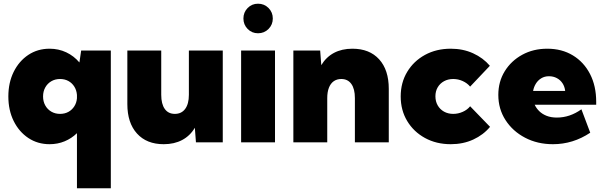

<svg xmlns="http://www.w3.org/2000/svg" viewBox="-20 -757 3215 1021"><path d="M569.3 244.1H389.2V-48.8Q360.8 -21 323.7 -5.6Q286.6 9.8 243.7 9.8Q180.2 9.8 130.6 -23.2Q81.1 -56.2 52.7 -113.5Q24.4 -170.9 24.4 -244.1Q24.4 -317.4 52.7 -374.8Q81.1 -432.1 130.6 -465.1Q180.2 -498 243.7 -498Q291.5 -498 332.3 -478.8Q373 -459.5 402.3 -424.8L411.6 -488.3H569.3ZM299.3 -151.4Q324.2 -151.4 343.8 -162.1Q363.3 -172.9 375.2 -191.7Q387.2 -210.4 389.2 -234.4V-252.4Q387.2 -277.3 375.2 -296.4Q363.3 -315.4 343.8 -326.2Q324.2 -336.9 299.3 -336.9Q273.4 -336.9 252.9 -325Q232.4 -313 220.7 -292Q209 -271 209 -244.1Q209 -217.3 220.7 -196.3Q232.4 -175.3 252.9 -163.3Q273.4 -151.4 299.3 -151.4Z M1164.6 0H1022L1016.1 -77.6Q990.7 -34.7 948.7 -12.5Q906.7 9.8 850.6 9.8Q759.8 9.8 708.5 -46.9Q657.2 -103.5 657.2 -203.6V-488.3H837.4V-252.9Q837.4 -204.1 856.2 -177.7Q875 -151.4 909.7 -151.4Q945.3 -151.4 964.8 -178Q984.4 -204.6 984.4 -252.9V-488.3H1164.6Z M1352.1 -580.1Q1319.3 -580.1 1296.9 -603Q1274.4 -626 1274.4 -658.7Q1274.4 -691.4 1296.9 -714.4Q1319.3 -737.3 1352.1 -737.3Q1385.3 -737.3 1408 -714.4Q1430.7 -691.4 1430.7 -658.7Q1430.7 -626 1408 -603Q1385.3 -580.1 1352.1 -580.1ZM1442.4 0H1262.2V-488.3H1442.4Z M2047.4 0H1867.2V-235.4Q1867.2 -284.2 1848.4 -310.5Q1829.6 -336.9 1794.9 -336.9Q1771.5 -336.9 1754.6 -325Q1737.8 -313 1729 -290.3Q1720.2 -267.6 1720.2 -235.4V0H1540V-488.3H1682.6L1688.5 -410.6Q1714.4 -453.6 1756.1 -475.8Q1797.9 -498 1854 -498Q1944.8 -498 1996.1 -441.7Q2047.4 -385.3 2047.4 -284.7Z M2585.9 -82.5Q2550.3 -39.6 2496.6 -14.9Q2442.9 9.8 2377 9.8Q2300.3 9.8 2240 -23.2Q2179.7 -56.2 2145.3 -113.5Q2110.8 -170.9 2110.8 -244.1Q2110.8 -317.4 2145.3 -374.8Q2179.7 -432.1 2240 -465.1Q2300.3 -498 2377 -498Q2442.4 -498 2495.8 -473.6Q2549.3 -449.2 2585 -407.2L2480 -296.4Q2464.8 -314.9 2440.7 -325.9Q2416.5 -336.9 2390.1 -336.9Q2362.8 -336.9 2341.3 -325.2Q2319.8 -313.5 2307.6 -292.7Q2295.4 -272 2295.4 -245.1Q2295.4 -217.8 2307.6 -196.5Q2319.8 -175.3 2341.3 -163.3Q2362.8 -151.4 2390.1 -151.4Q2416.5 -151.4 2440.9 -162.4Q2465.3 -173.3 2480 -191.9Z M3118.7 -51.3Q3027.3 9.8 2920.4 9.8Q2837.9 9.8 2772.2 -24.7Q2706.5 -59.1 2668.2 -118.4Q2629.9 -177.7 2629.9 -252.4Q2629.9 -322.8 2664.1 -378.2Q2698.2 -433.6 2757.1 -465.8Q2815.9 -498 2890.1 -498Q2967.8 -498 3026.4 -462.4Q3085 -426.8 3117.7 -363.3Q3150.4 -299.8 3150.4 -215.8V-200.2H2823.2Q2832 -181.2 2847.7 -165.8Q2863.3 -150.4 2886.7 -141.1Q2910.2 -131.8 2941.4 -131.8Q3010.3 -131.8 3071.8 -175.8ZM2814.9 -273.4H2985.4Q2982.9 -296.4 2971.4 -314Q2960 -331.5 2941.2 -341.6Q2922.4 -351.6 2899.4 -351.6Q2876 -351.6 2858.4 -340.8Q2840.8 -330.1 2829.8 -312.5Q2818.8 -294.9 2814.9 -273.4Z"/></svg>

Font: Kumbh Sans Black
Style: Regular
Weight: 900
Version: Version 1.005